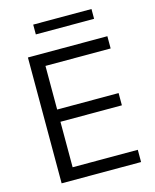

<svg xmlns="http://www.w3.org/2000/svg" viewBox="-127 -954 837 1039"><g transform="rotate(-15 291.5 -434.5)"><path d="M87.1 0V-705H532.2V-636.4H167.1V-392H511.3V-323.4H167.1V-68.6H532.2V0ZM160.8 -814.5V-869.4H487.2V-814.5Z"/></g></svg>

Font: Nunito Sans 12pt ExtraLight
Style: Regular
Weight: 200
Designer: Vernon Adams
Foundry: Vernon Adams
Version: Version 3.101;gftools[0.9.27]